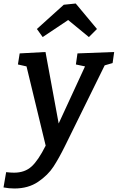

<svg xmlns="http://www.w3.org/2000/svg" viewBox="-75 -832 670 1093"><path d="M575 -536 566 -473 521 -460 295 -1Q261 68 229.5 116.5Q198 165 142 203Q86 241 7 241Q-24 241 -55 235L-40 148Q-15 151 5 151Q66 151 104.5 116Q143 81 185 -3L76 -454L27 -465L37 -528L184 -536L259 -129L409 -454L357 -465L366 -528ZM356 -812 477 -667 431 -621 313 -718 168 -621 135 -667 288 -805Z"/></svg>

Font: Bitter Pro SemiBold
Style: Italic
Weight: 600
Italic angle: -9°
Designer: Sol Matas, and Bitter project Authors
Foundry: Sol Matas
Version: Version 1.010